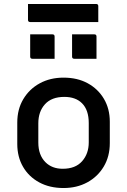

<svg xmlns="http://www.w3.org/2000/svg" viewBox="-20 -936 640 967"><path d="M300 -545Q370 -545 422 -516.5Q474 -488 503.5 -438Q533 -388 533 -323V-215Q533 -148 502.5 -97Q472 -46 419.5 -17.5Q367 11 300 11Q230 11 177.5 -17.5Q125 -46 96 -96Q67 -146 67 -211V-319Q67 -386 97.5 -437Q128 -488 180.5 -516.5Q233 -545 300 -545ZM304 -448Q240 -448 206.5 -411Q173 -374 173 -315V-218Q173 -155 209 -119Q242 -86 296 -86Q360 -86 393.5 -124Q427 -162 427 -219V-316Q427 -382 393 -416Q361 -448 304 -448ZM132 -763H244Q255 -763 255 -752V-640H143Q132 -640 132 -651ZM343 -763H455Q466 -763 466 -752V-640H354Q343 -640 343 -651ZM121 -916H464Q475 -916 475 -905V-825H132Q121 -825 121 -836Z"/></svg>

Font: Recursive Sn Lnr St Med
Style: Regular
Weight: 500
Version: Version 1.085;hotconv 1.1.0;makeotfexe 2.6.0; ttfautohint (v